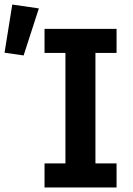

<svg xmlns="http://www.w3.org/2000/svg" viewBox="-39 -825 586 845"><path d="M474 0H157V-106H249V-592H157V-698H474V-592H381V-106H474ZM132 -788 65 -581 -19 -593 15 -805Z"/></svg>

Font: IBM Plex Sans SemiBold
Style: Regular
Weight: 600
Designer: Mike Abbink, Paul van der Laan, Pieter van Rosmalen
Foundry: Bold Monday
Version: Version 3.201